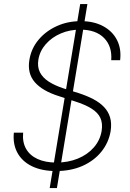

<svg xmlns="http://www.w3.org/2000/svg" viewBox="-20 -844 651 960"><path d="M228.5 96.2 380.9 -823.7H417L264.6 96.2ZM259.8 11.2Q189.5 11.2 140.1 -12.7Q90.8 -36.6 67.1 -80.1Q43.5 -123.5 49.3 -180.7H95.7Q91.3 -133.8 110.1 -100.3Q128.9 -66.9 167.7 -49.1Q206.5 -31.2 261.7 -31.2Q320.8 -31.2 369.1 -51Q417.5 -70.8 449 -106.7Q480.5 -142.6 488.3 -189.9Q494.1 -227.5 481.9 -254.2Q469.7 -280.8 438 -300.8Q406.2 -320.8 354 -337.4L274.4 -363.3Q191.9 -389.2 153.8 -433.3Q115.7 -477.5 127 -544.9Q136.2 -601.6 172.6 -645Q209 -688.5 263.7 -713.4Q318.4 -738.3 383.8 -738.3Q449.2 -738.3 495.8 -713.1Q542.5 -688 564.9 -644Q587.4 -600.1 580.6 -543H536.1Q541.5 -611.8 500.5 -653.8Q459.5 -695.8 380.9 -695.8Q328.1 -695.8 283.4 -676.5Q238.8 -657.2 209 -623.3Q179.2 -589.4 171.9 -545.9Q166 -509.3 179.7 -482.4Q193.4 -455.6 223.6 -436Q253.9 -416.5 296.9 -402.3L373.5 -378.4Q414.1 -365.2 446.3 -348.4Q478.5 -331.5 500 -309.1Q521.5 -286.6 530.3 -257.1Q539.1 -227.5 533.2 -188.5Q523.4 -130.9 487.1 -85.7Q450.7 -40.5 392.8 -14.6Q335 11.2 259.8 11.2Z"/></svg>

Font: Inter 18pt ExtraLight
Style: Italic
Weight: 250
Italic angle: -9.3988°
Designer: Rasmus Andersson
Foundry: rsms
Version: Version 4.001;git-66647c0bb